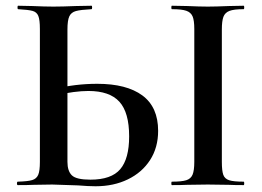

<svg xmlns="http://www.w3.org/2000/svg" viewBox="-20 -645 913 669"><path d="M252 1Q168 -2 162 -2L98 -1Q78 0 42 0Q39 0 39 -6Q39 -12 42 -12Q77 -13 92 -17.5Q107 -22 113 -35.5Q119 -49 119 -81V-544Q119 -576 113.5 -589.5Q108 -603 93.5 -607Q79 -611 43 -613Q41 -613 41 -619Q41 -625 43 -625L92 -624Q136 -622 166 -622Q197 -622 245 -624L299 -625Q301 -625 301 -619Q301 -613 299 -613Q261 -611 244.5 -606.5Q228 -602 221.5 -588Q215 -574 215 -542V-81Q215 -49 230.5 -34Q246 -19 295 -19Q368 -19 399 -55.5Q430 -92 430 -170Q430 -253 396 -290.5Q362 -328 288 -328Q241 -328 174 -313L170 -335Q242 -353 319 -353Q421 -353 476 -312.5Q531 -272 531 -189Q531 -131 503 -87.5Q475 -44 425.5 -20Q376 4 313 4Q288 4 252 1ZM829 -12Q831 -12 831 -6Q831 0 829 0Q796 0 777 -1L704 -2L632 -1Q612 0 579 0Q577 0 577 -6Q577 -12 579 -12Q613 -12 629 -17Q645 -22 651 -36.5Q657 -51 657 -81V-544Q657 -574 651 -588Q645 -602 629 -607.5Q613 -613 579 -613Q577 -613 577 -619Q577 -625 579 -625L632 -624Q676 -622 704 -622Q732 -622 778 -624L829 -625Q831 -625 831 -619Q831 -613 829 -613Q795 -613 779.5 -607Q764 -601 758.5 -586.5Q753 -572 753 -542V-81Q753 -50 758 -36Q763 -22 778.5 -17Q794 -12 829 -12Z"/></svg>

Font: Cormorant Garamond SemiBold
Style: Regular
Weight: 600
Designer: Christian Thalmann (Catharsis Fonts)
Foundry: Catharsis Fonts
Version: Version 4.000